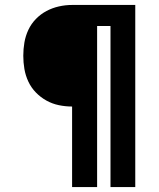

<svg xmlns="http://www.w3.org/2000/svg" viewBox="-20 -755 640 775"><path d="M271 0V-325Q244 -325 217.5 -330.5Q191 -336 167.5 -349Q144 -362 125 -381.5Q106 -401 94.5 -425.5Q83 -450 78.5 -476.5Q74 -503 74 -530Q74 -557 78.5 -583.5Q83 -610 94.5 -634.5Q106 -659 125 -678.5Q144 -698 167.5 -710.5Q191 -723 217.5 -729Q244 -735 271 -735H526V0H426V-650H372V0Z"/></svg>

Font: Iosevka Book
Style: Bold
Weight: 700
Designer: Belleve Invis
Foundry: Belleve Invis
Version: Version 28.0.7; ttfautohint (v1.8.3)